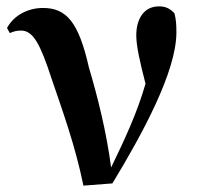

<svg xmlns="http://www.w3.org/2000/svg" viewBox="-20 -573 623 603"><path d="M242 10 333 3C427 -152 534 -348 534 -471C534 -496 533 -511 528 -531C514 -546 501 -553 479 -553C433 -553 408 -515 408 -462C408 -429 419 -380 437 -310C411 -220 375 -142 329 -47C314 -161 286 -271 259 -362C227 -503 189 -548 115 -548C69 -548 24 -526 2 -485L11 -469C21 -474 32 -477 46 -477C84 -477 106 -436 142 -326C176 -226 216 -117 242 10Z"/></svg>

Font: Noto Serif SC
Style: Bold
Weight: 700
Designer: Ryoko NISHIZUKA 西塚涼子 (kana & ideographs); Frank Grießhammer (Latin, Greek & Cyrillic); Wenlong ZHANG 张文龙 (bopomofo); San
Foundry: Adobe
Version: Version 2.001;hotconv 1.1.0;makeotfexe 2.6.0